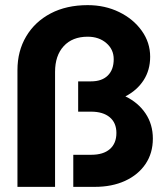

<svg xmlns="http://www.w3.org/2000/svg" viewBox="-20 -728 653 748"><path d="M321.5 -585Q262 -585 228.2 -548.2Q194.5 -511.5 194.5 -448V0H48V-455Q48 -529 82 -586.2Q116 -643.5 177.5 -675.8Q239 -708 321.5 -708Q389 -708 444.2 -681Q499.5 -654 532.2 -608.2Q565 -562.5 565 -507Q565 -455 539.5 -415.5Q514 -376 468.5 -352.5Q518.5 -328.5 547 -286Q575.5 -243.5 575.5 -188Q575.5 -131.5 547 -89.2Q518.5 -47 467.5 -23.5Q416.5 0 349 0H265.5V-125H335.5Q382.5 -125 408 -147.2Q433.5 -169.5 433.5 -210Q433.5 -249.5 407.5 -271.2Q381.5 -293 334.5 -293H284.5V-411H334.5Q377 -411 400 -433.8Q423 -456.5 423 -497.5Q423 -535.5 394.2 -560.2Q365.5 -585 321.5 -585Z"/></svg>

Font: Overused Grotesk
Style: Bold
Weight: 710
Version: Version 0.004